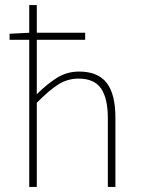

<svg xmlns="http://www.w3.org/2000/svg" viewBox="-20 -742 562 762"><path d="M96 0V-722H126V-476V-368Q165 -407 205 -432.5Q245 -458 294 -458Q368 -458 403 -413.5Q438 -369 438 -276V0H408V-272Q408 -352 381 -391Q354 -430 292 -430Q247 -430 210 -406Q173 -382 126 -334V0ZM18 -584V-608L96 -612H318V-584Z"/></svg>

Font: Source Sans Variable
Style: Regular
Weight: 200
Designer: Paul D. Hunt
Foundry: Adobe Systems Incorporated
Version: Version 3.006;hotconv 1.0.111;makeotfexe 2.5.65597